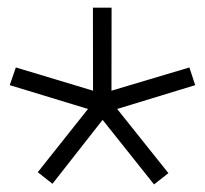

<svg xmlns="http://www.w3.org/2000/svg" viewBox="-20 -905 533 499"><path d="M221.5 -885H270L269.7 -669.3L472.2 -729.7L487.3 -683.7L284.5 -621.8L417.7 -455L380.3 -425.7L246.7 -593.5L116.3 -427.3L78.2 -457.5L208.7 -621.8L5.3 -683.7L21.2 -729.7L221.8 -669.3Z"/></svg>

Font: Matangi Light
Style: Regular
Weight: 300
Designer: Prashant Pant
Foundry: The Graphic Ant
Version: Version 3.002